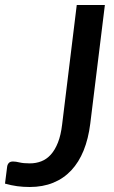

<svg xmlns="http://www.w3.org/2000/svg" viewBox="-38 -740 456 768"><path d="M323 -245Q315.5 -185 296.5 -138Q277.5 -91 247 -58.5Q216.5 -26 174.8 -9Q133 8 81 8Q54.5 8 30.8 4.8Q7 1.5 -18 -5.5L-9.5 -72.5Q-8.5 -81.5 -3 -87.8Q2.5 -94 14 -94Q25 -94 40.5 -90.2Q56 -86.5 81.5 -86.5Q106 -86.5 127.2 -94.8Q148.5 -103 165.2 -121.5Q182 -140 193.8 -169.8Q205.5 -199.5 210.5 -242L269 -720H381.5Z"/></svg>

Font: Lato SemiBold
Style: Italic
Weight: 600
Italic angle: -7°
Designer: Lukasz Dziedzic with Adam Twardoch and Botio Nikoltchev
Foundry: tyPoland Lukasz Dziedzic
Version: Version 2.015; 2015-08-06; http://www.latofonts.com/